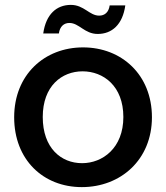

<svg xmlns="http://www.w3.org/2000/svg" viewBox="-20 -756 680 786"><path d="M315 10C474 10 602 -102 602 -276C602 -450 478 -562 320 -562C162 -562 38 -450 38 -276C38 -102 157 10 315 10ZM155 -277C155 -404 233 -464 318 -464C403 -464 485 -404 485 -277C485 -150 400 -88 316 -88C230 -88 155 -150 155 -277ZM157 -619H221C225 -648 242 -662 264 -662C304 -662 326 -617 380 -617C438 -617 482 -655 493 -734H429C425 -705 408 -692 386 -692C346 -692 324 -736 270 -736C212 -736 168 -698 157 -619Z"/></svg>

Font: Malmofest Medium
Style: Regular
Weight: 500
Designer: Jonny Pinhorn (Poppins), Kolossal
Version: Version 1.004;Glyphs 3.1.2 (3151)